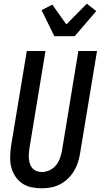

<svg xmlns="http://www.w3.org/2000/svg" viewBox="-20 -1011 545 1039"><path d="M205 8Q176 8 148.5 2Q121 -4 99 -19.5Q77 -35 62 -58Q47 -81 40.5 -108Q34 -135 35 -164Q36 -193 40 -222L125 -735H226L139 -207Q137 -193 136 -178.5Q135 -164 136.5 -150Q138 -136 142.5 -123Q147 -110 156 -100Q165 -90 178 -85Q191 -80 206 -80Q226 -80 246.5 -89Q267 -98 281.5 -115Q296 -132 303.5 -152.5Q311 -173 315 -193L404 -735H505L413 -179Q409 -154 401 -130Q393 -106 379.5 -84Q366 -62 346.5 -43.5Q327 -25 303.5 -13Q280 -1 255 3.5Q230 8 205 8ZM274 -815 205 -956 263 -986 339 -879 450 -991 501 -951 384 -815Z"/></svg>

Font: Iosevka Term Curly Semibold
Style: Italic
Weight: 600
Italic angle: -9°
Designer: Belleve Invis
Foundry: Belleve Invis
Version: Version 32.3.0